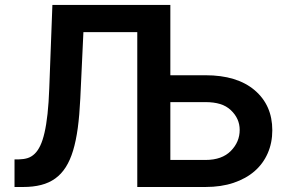

<svg xmlns="http://www.w3.org/2000/svg" viewBox="-20 -747 1152 767"><path d="M38 0V-110.1L57.5 -110.4Q75.6 -110.8 90.7 -115.6Q105.8 -120.4 118.4 -132.5Q131 -144.5 140.8 -165Q150.6 -185.4 157.8 -216.8Q165.1 -248.2 169.9 -292.1Q174.7 -335.9 176.8 -394.5L189.3 -727.3H660.5V-446.4H800.8Q926.8 -446.4 997.2 -386.7Q1067.8 -326.7 1067.8 -226.6Q1067.8 -176.5 1049.5 -134.8Q1031.2 -93 997 -63.2Q962.7 -33.4 913.2 -16.7Q863.6 0 800.8 0H528.4V-618.6H313.2L300.8 -353.7Q297.6 -286.9 290.7 -235.6Q283.7 -184.3 272 -145.6Q260.3 -106.9 242.7 -79.2Q225.1 -51.5 200.6 -33.9Q176.1 -16.3 144.4 -8.2Q112.6 0 72.4 0ZM800.8 -108Q866.8 -108 902.3 -144.2Q937.5 -180 937.5 -228Q937.5 -273.4 902.3 -306.8Q884.2 -323.9 859.2 -331.5Q834.2 -339.1 800.8 -339.1H660.5V-108Z"/></svg>

Font: Inter P Semi Bold
Style: Regular
Weight: 600
Designer: Rasmus Andersson
Foundry: rsms
Version: Version 3.018;git-588b23468